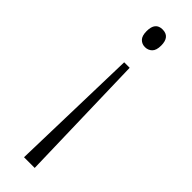

<svg xmlns="http://www.w3.org/2000/svg" viewBox="-249 -548 738 738"><g transform="rotate(45 120.0 -179.0)"><path d="M105 -347.2H134.8L148.9 183.1H90.8ZM81.1 -493.2Q81.1 -541 120.1 -541Q160.2 -541 160.2 -493.2Q160.2 -467.3 148.7 -456.1Q137.2 -444.8 120.1 -444.8Q103.5 -444.8 92.3 -456.1Q81.1 -467.3 81.1 -493.2Z"/></g></svg>

Font: Zoram GWeb Light
Style: Regular
Weight: 300
Foundry: Ascender Corporation
Version: Version 1.000